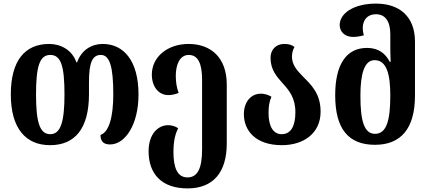

<svg xmlns="http://www.w3.org/2000/svg" viewBox="-20 -793 2392 1066"><path d="M258 13C396 13 474 -79 474 -270V-337C474 -446 493 -488 540 -488C590 -488 609 -420 609 -269C609 -144 585 -59 538 -44C538 -12 551 9 591 9C675 9 749 -101 749 -268C749 -457 666 -549 550 -549C488 -549 432 -515 408 -447H404C381 -515 318 -549 253 -549C118 -549 40 -456 40 -269C40 -80 123 13 258 13ZM259 -48C201 -48 180 -113 180 -269C180 -424 200 -488 259 -488C318 -488 338 -428 338 -269C338 -117 317 -48 259 -48Z M1021 253C1166 253 1239 162 1239 3V-324C1239 -472 1152 -549 1027 -549C910 -549 823 -477 823 -379C823 -311 861 -265 915 -265C932 -265 952 -269 972 -277C961 -305 956 -337 956 -372C956 -434 978 -488 1028 -488C1079 -488 1102 -441 1102 -350V36C1102 138 1079 192 1021 192C964 192 943 137 943 51C943 -15 955 -53 969 -81C954 -92 933 -98 913 -98C860 -98 805 -52 805 47C805 173 878 253 1021 253Z M1545 13C1666 13 1760 -53 1760 -173C1760 -274 1707 -323 1662 -368C1630 -401 1601 -432 1601 -479C1601 -498 1606 -517 1615 -532C1602 -543 1585 -549 1558 -549C1512 -549 1482 -517 1482 -472C1482 -406 1516 -368 1550 -330C1585 -291 1620 -250 1620 -170C1620 -93 1595 -48 1544 -48C1496 -48 1471 -93 1471 -166C1471 -201 1475 -229 1487 -256C1469 -267 1447 -273 1429 -273C1374 -273 1334 -228 1334 -159C1334 -70 1397 13 1545 13Z M2062 11C2205 11 2284 -78 2284 -263V-562C2284 -703 2196 -773 2068 -773C1942 -773 1866 -718 1866 -654C1866 -623 1888 -588 1941 -588C1959 -588 1979 -591 2000 -597C1996 -611 1994 -624 1994 -637C1994 -681 2019 -714 2067 -714C2118 -714 2147 -676 2147 -603V-556C2147 -524 2147 -480 2149 -450H2144C2120 -495 2083 -527 2018 -527C1903 -527 1841 -436 1841 -264C1841 -78 1914 11 2062 11ZM2062 -50C2003 -50 1981 -119 1981 -261C1981 -384 2003 -459 2060 -459C2127 -459 2147 -380 2147 -262C2147 -124 2126 -50 2062 -50Z"/></svg>

Font: Noto Serif Georgian Condensed Bold
Style: Regular
Weight: 700
Width: 3
Designer: Monotype Design Team, Akaki Razmadze
Foundry: Google LLC
Version: Version 2.003